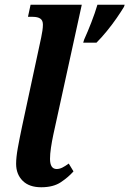

<svg xmlns="http://www.w3.org/2000/svg" viewBox="-20 -780 546 810"><path d="M335 -613Q350 -646 365.5 -686Q381 -726 391 -760H506L503 -751Q491 -731 472 -703.5Q453 -676 430.5 -648.5Q408 -621 387 -600H331ZM154 10Q103 10 75.5 -17.5Q48 -45 48 -89Q48 -116 55 -155Q62 -194 73 -246L154 -623Q157 -637 159 -651Q161 -665 161 -676Q161 -694 150 -701.5Q139 -709 118 -709H98L109 -760H325L205 -212Q199 -184 195 -157Q191 -130 191 -110Q191 -67 219 -67Q231 -67 243 -73Q255 -79 270 -90L290 -57Q269 -33 237 -11.5Q205 10 154 10Z"/></svg>

Font: Noto Serif Condensed
Style: Bold Italic
Weight: 700
Width: 3
Italic angle: -12°
Designer: Monotype Design Team
Foundry: Monotype Imaging Inc.
Version: Version 2.014